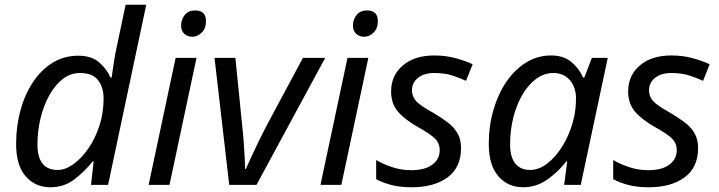

<svg xmlns="http://www.w3.org/2000/svg" viewBox="-20 -780 3034 810"><path d="M193 10Q129 10 88.5 -36Q48 -82 48 -173Q48 -247 66 -313.5Q84 -380 118.5 -432.5Q153 -485 201.5 -515Q250 -545 311 -545Q365 -545 397.5 -517.5Q430 -490 446 -453H451Q456 -487 460.5 -518Q465 -549 473 -585L510 -760H597L436 0H364L375 -99H371Q335 -54 292 -22Q249 10 193 10ZM223 -63Q256 -63 290 -87.5Q324 -112 353 -154Q382 -196 399.5 -250Q417 -304 417 -364Q417 -412 393.5 -442Q370 -472 317 -472Q277 -472 244.5 -446.5Q212 -421 188 -378Q164 -335 151 -281Q138 -227 138 -171Q138 -63 223 -63Z M792 -625Q771 -625 757.5 -637.5Q744 -650 744 -672Q744 -698 759.5 -717Q775 -736 803 -736Q849 -736 849 -691Q849 -660 831 -642.5Q813 -625 792 -625ZM607 0 721 -536H809L695 0Z M947 0 885 -536H973L1003 -238Q1006 -212 1008.5 -177Q1011 -142 1012.5 -111.5Q1014 -81 1014 -67H1017Q1028 -92 1043 -124Q1058 -156 1073.5 -188Q1089 -220 1100 -241L1258 -536H1352L1062 0Z M1517 -625Q1496 -625 1482.5 -637.5Q1469 -650 1469 -672Q1469 -698 1484.5 -717Q1500 -736 1528 -736Q1574 -736 1574 -691Q1574 -660 1556 -642.5Q1538 -625 1517 -625ZM1332 0 1446 -536H1534L1420 0Z M1717 10Q1668 10 1631.5 0.5Q1595 -9 1567 -24V-105Q1593 -89 1632.5 -75.5Q1672 -62 1714 -62Q1773 -62 1804 -85.5Q1835 -109 1835 -146Q1835 -175 1816 -194.5Q1797 -214 1745 -243Q1688 -275 1659 -309Q1630 -343 1630 -394Q1630 -462 1679.5 -504Q1729 -546 1812 -546Q1861 -546 1902.5 -534.5Q1944 -523 1974 -509L1946 -439Q1920 -451 1888 -461.5Q1856 -472 1812 -472Q1769 -472 1743.5 -451.5Q1718 -431 1718 -399Q1718 -373 1735.5 -353.5Q1753 -334 1806 -305Q1840 -285 1867 -265Q1894 -245 1909.5 -219Q1925 -193 1925 -155Q1925 -74 1868.5 -32Q1812 10 1717 10Z M2187 10Q2123 10 2082.5 -36.5Q2042 -83 2042 -173Q2042 -248 2061.5 -315.5Q2081 -383 2116 -434.5Q2151 -486 2199 -516Q2247 -546 2305 -546Q2358 -546 2391 -518Q2424 -490 2440 -453H2445L2477 -536H2544L2430 0H2360L2373 -99H2369Q2335 -55 2289 -22.5Q2243 10 2187 10ZM2216 -63Q2253 -63 2288.5 -90Q2324 -117 2352.5 -163Q2381 -209 2397 -266Q2405 -295 2407.5 -319.5Q2410 -344 2410 -365Q2410 -412 2384 -442Q2358 -472 2314 -472Q2275 -472 2242 -447.5Q2209 -423 2184 -380.5Q2159 -338 2145.5 -284Q2132 -230 2132 -171Q2132 -117 2154 -90Q2176 -63 2216 -63Z M2717 10Q2668 10 2631.5 0.5Q2595 -9 2567 -24V-105Q2593 -89 2632.5 -75.5Q2672 -62 2714 -62Q2773 -62 2804 -85.5Q2835 -109 2835 -146Q2835 -175 2816 -194.5Q2797 -214 2745 -243Q2688 -275 2659 -309Q2630 -343 2630 -394Q2630 -462 2679.5 -504Q2729 -546 2812 -546Q2861 -546 2902.5 -534.5Q2944 -523 2974 -509L2946 -439Q2920 -451 2888 -461.5Q2856 -472 2812 -472Q2769 -472 2743.5 -451.5Q2718 -431 2718 -399Q2718 -373 2735.5 -353.5Q2753 -334 2806 -305Q2840 -285 2867 -265Q2894 -245 2909.5 -219Q2925 -193 2925 -155Q2925 -74 2868.5 -32Q2812 10 2717 10Z"/></svg>

Font: Noto Sans IKEA
Style: Italic
Weight: 400
Italic angle: -12°
Designer: Monotype Design Team
Foundry: Monotype Imaging Inc.
Version: Version 2.001